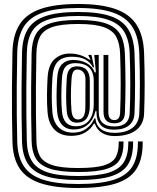

<svg xmlns="http://www.w3.org/2000/svg" viewBox="-20 -780 784 961"><path d="M371.2 161Q255.2 161 183.2 137.2Q111.2 113.5 77.5 62Q43.8 10.5 42.2 -73Q40.8 -139.5 40 -203.9Q39.2 -268.2 39.8 -342.9Q40.2 -417.5 42.2 -515Q43.8 -602.5 77.5 -656.5Q111.2 -710.5 183.2 -735.2Q255.2 -760 371.2 -760Q485.2 -760 557 -735.1Q628.8 -710.2 663.5 -656.1Q698.2 -602 701.2 -514Q707 -355.2 701.2 -211Q699 -157 660.4 -128Q621.8 -99 552.2 -99Q516.5 -99 490.1 -115.2Q463.8 -131.5 455 -161H450Q434.5 -134 406.6 -117Q378.8 -100 336.8 -100Q284.2 -100 253.6 -130.2Q223 -160.5 218.2 -217Q214.5 -260.5 215.2 -308.2Q216 -356 218.2 -392Q222 -456.5 253.4 -484.2Q284.8 -512 329 -512Q383.8 -512 427 -481.2H433L422.5 -502.2V-505H438L451.2 -443H445.2Q432 -468.5 406.9 -482.2Q381.8 -496 340 -496Q293 -496 269.2 -471.5Q245.5 -447 242.2 -390.5Q236 -291.5 242.2 -219Q246.5 -169.2 273.5 -142.6Q300.5 -116 347 -116Q386.2 -116 413.8 -137.2Q441.2 -158.5 452 -187.5H458Q460.5 -152.8 485.2 -133.9Q510 -115 552.2 -115Q610.5 -115 643 -140.1Q675.5 -165.2 677.2 -212Q683 -354.2 677.2 -513.2Q674.5 -593.8 643.5 -643.6Q612.5 -693.5 546.2 -716.8Q480 -740 371.2 -740Q261.2 -740 194.8 -717.1Q128.2 -694.2 98 -644.5Q67.8 -594.8 66.2 -514.5Q64.2 -417.2 63.8 -342.8Q63.2 -268.2 64 -204.1Q64.8 -140 66.2 -73.5Q67.8 2.5 98 49.9Q128.2 97.2 194.8 119.1Q261.2 141 371.2 141Q482.2 141 547.8 120.4Q613.2 99.8 641.8 54.5Q670.2 9.2 670.2 -64.5V-72H694.2V-64.5Q694.2 18 661.6 67.5Q629 117 557.9 139Q486.8 161 371.2 161ZM371.2 121Q267.2 121 206.1 100.8Q145 80.5 118.2 37.5Q91.5 -5.5 90.2 -74Q88.8 -140.5 88 -204.5Q87.2 -268.5 87.8 -342.8Q88.2 -417 90.2 -514Q91.5 -586.8 118.2 -632.1Q145 -677.5 206.1 -698.8Q267.2 -720 371.2 -720Q474 -720 534.9 -698.5Q595.8 -677 623.2 -631.1Q650.8 -585.2 653.2 -512.2Q659 -355.8 653.2 -213Q651.8 -173.5 625.5 -152.2Q599.2 -131 552.2 -131Q503.2 -131 483.2 -154.9Q463.2 -178.8 463.2 -212.5L463 -223.8H457.5Q453.2 -202 440.6 -180.9Q428 -159.8 405.4 -145.9Q382.8 -132 348.5 -132Q312.2 -132 290.9 -155Q269.5 -178 266 -221Q260 -293.2 266.2 -389Q269 -437.8 290.6 -458.9Q312.2 -480 345 -480Q384.5 -480 414.1 -463.8Q443.8 -447.5 453.8 -417.5H459.8L451.8 -505H474.2V-219Q474.2 -147 552.2 -147Q626.5 -147 629.2 -214Q635 -354.8 629.2 -511.5Q627 -577.2 603 -618.9Q579 -660.5 523.5 -680.2Q468 -700 371.2 -700Q273.2 -700 217.6 -680.6Q162 -661.2 138.8 -620.1Q115.5 -579 114.2 -513.8Q112.2 -416.8 111.8 -342.6Q111.2 -268.5 112 -204.8Q112.8 -141 114.2 -74.5Q115.5 -13.8 138.8 25Q162 63.8 217.6 82.4Q273.2 101 371.2 101Q470.2 101 524.8 83.8Q579.2 66.5 600.8 30Q622.2 -6.5 622.2 -64.5V-72H646.2V-64.5Q646.2 1.5 621.2 42.4Q596.2 83.2 536.2 102.1Q476.2 121 371.2 121ZM371.2 81Q279 81 228.8 64Q178.5 47 158.9 12.4Q139.2 -22.2 138.2 -75Q136.8 -141.2 136 -204.9Q135.2 -268.5 135.8 -342.5Q136.2 -416.5 138.2 -513.2Q139.2 -570.8 159 -607.6Q178.8 -644.5 229 -662.2Q279.2 -680 371.2 -680Q462.2 -680 512.2 -661.9Q562.2 -643.8 582.8 -606.2Q603.2 -568.8 605.2 -510.5Q611 -355.2 605.2 -215Q603.2 -163 552.2 -163Q498.2 -163 498.2 -219V-505H522.2V-219Q522.2 -179 552.2 -179Q580 -179 581.2 -216Q587 -355.2 581.2 -509.8Q579.8 -560.2 562.9 -593.6Q546 -627 501.2 -643.5Q456.5 -660 371.2 -660Q284.8 -660 240.1 -643.9Q195.5 -627.8 179.4 -595Q163.2 -562.2 162.2 -512.8Q160.2 -416 159.8 -342.4Q159.2 -268.8 160 -205.2Q160.8 -141.8 162.2 -75.5Q163 -30.8 178.9 -0.2Q194.8 30.2 239.5 45.6Q284.2 61 371.2 61Q459.5 61 502.9 46.9Q546.2 32.8 560.2 4.8Q574.2 -23.2 574.2 -64.5V-72H598.2V-64.5Q598.2 -14.8 580.4 17.5Q562.5 49.8 513.5 65.4Q464.5 81 371.2 81ZM358.8 -148Q402.8 -148 426 -177.5Q449.2 -207 449.2 -261.2V-374.8Q449.2 -464 356.8 -464Q324.5 -464 308.5 -446.4Q292.5 -428.8 290 -387.8Q284.2 -290.2 290 -223Q296.2 -148 358.8 -148ZM365 -166Q318.8 -166 314 -225Q308.2 -291.2 314 -386.2Q315.8 -414.5 324.2 -427.5Q332.8 -440.5 343.8 -444.2Q354.8 -448 363.8 -448Q429.5 -448 429.5 -377V-251Q429.5 -166 365 -166ZM370.2 -182Q406.8 -182 407.2 -241.8L407.8 -380.8Q408 -405.5 396.8 -418.8Q385.5 -432 367.2 -432Q353.5 -432 346.8 -421Q340 -410 338 -384.8Q334.8 -340.5 335 -299.2Q335.2 -258 337.8 -227.2Q341.5 -182 370.2 -182Z"/></svg>

Font: Big Shoulders Inline Text Black
Style: Regular
Weight: 900
Designer: Patric King
Foundry: XO Type Co
Version: Version 1.000